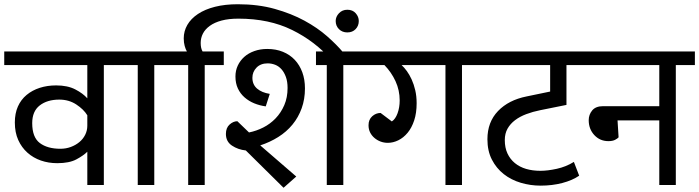

<svg xmlns="http://www.w3.org/2000/svg" viewBox="-30 -873 3299 906"><path d="M235 -470Q289 -470 325.5 -451Q362 -432 382 -409V-566H-10V-630H550V-566H460V0H382V-157Q364 -139 330.5 -121Q297 -103 240 -103Q199 -103 163 -115.5Q127 -128 99.5 -152.5Q72 -177 56 -212.5Q40 -248 40 -295Q40 -338 54.5 -370.5Q69 -403 95.5 -425Q122 -447 157.5 -458.5Q193 -470 235 -470ZM382 -329Q365 -357 330 -380Q295 -403 250 -403Q193 -403 157.5 -375.5Q122 -348 122 -292Q122 -225 158 -198Q194 -171 255 -171Q281 -171 304 -179.5Q327 -188 344.5 -202.5Q362 -217 372 -237Q382 -257 382 -280Z M620 -566H530V-630H788V-566H698V0H620Z M852 -630Q846 -640 841.5 -656Q837 -672 837 -692Q837 -726 854 -755.5Q871 -785 904 -807Q937 -829 984.5 -841Q1032 -853 1092 -853Q1188 -853 1266.5 -831Q1345 -809 1406.5 -775.5Q1468 -742 1513.5 -702Q1559 -662 1589 -626L1603 -609L1550 -572L1534 -590Q1457 -678 1348.5 -731.5Q1240 -785 1095 -785Q1049 -785 1015.5 -776Q982 -767 960 -751Q938 -735 927.5 -714.5Q917 -694 917 -670Q917 -645 926 -630H1026V-566H936V0H858V-566H768V-630Z M1512 -566H1461V-630H1679V-566H1590V0H1512ZM1231 -642Q1272 -642 1305 -628.5Q1338 -615 1361 -590.5Q1384 -566 1396.5 -532Q1409 -498 1409 -456Q1409 -405 1393.5 -362Q1378 -319 1350 -285Q1322 -251 1283 -226.5Q1244 -202 1198 -187L1368 -40L1308 13L1130 -163Q1093 -167 1064.5 -186Q1036 -205 1036 -241Q1036 -270 1053.5 -285.5Q1071 -301 1090 -301L1145 -248Q1180 -255 1212.5 -271.5Q1245 -288 1270.5 -314.5Q1296 -341 1311.5 -377Q1327 -413 1327 -458Q1327 -488 1319 -510Q1311 -532 1298 -546.5Q1285 -561 1268 -567.5Q1251 -574 1233 -574Q1200 -574 1180.5 -554Q1161 -534 1161 -506Q1161 -474 1183 -455Q1205 -436 1243 -430L1224 -371Q1195 -375 1169.5 -385.5Q1144 -396 1124 -413.5Q1104 -431 1092.5 -455.5Q1081 -480 1081 -512Q1081 -540 1092 -563.5Q1103 -587 1122.5 -604.5Q1142 -622 1170 -632Q1198 -642 1231 -642Z M1554 -774Q1554 -794 1569.5 -810.5Q1585 -827 1609 -827Q1634 -827 1648.5 -810.5Q1663 -794 1663 -774Q1663 -751 1648 -735.5Q1633 -720 1609 -720Q1585 -720 1569.5 -735.5Q1554 -751 1554 -774Z M1819 -300Q1836 -311 1846 -338.5Q1856 -366 1856 -399Q1856 -447 1836.5 -489.5Q1817 -532 1784 -566H1659V-630H2240V-566H2150V0H2072V-566H1865Q1877 -555 1889.5 -538Q1902 -521 1912.5 -498Q1923 -475 1929.5 -447Q1936 -419 1936 -386Q1936 -340 1924.5 -305Q1913 -270 1893.5 -246.5Q1874 -223 1849.5 -211Q1825 -199 1800 -199Q1782 -199 1766 -205Q1750 -211 1737 -222Q1724 -233 1716.5 -248Q1709 -263 1709 -282Q1709 -309 1726.5 -324.5Q1744 -340 1766 -340Z M2703 -44Q2671 -22 2623.5 -9.5Q2576 3 2521 3Q2473 3 2427.5 -10.5Q2382 -24 2347 -51.5Q2312 -79 2291 -120Q2270 -161 2270 -216Q2270 -297 2320 -349Q2370 -401 2455 -418L2566 -441V-566H2220V-630H2748V-566H2643V-378L2519 -353Q2484 -346 2453.5 -334.5Q2423 -323 2400.5 -306Q2378 -289 2365 -266Q2352 -243 2352 -212Q2352 -176 2364.5 -149Q2377 -122 2399.5 -103.5Q2422 -85 2452.5 -76Q2483 -67 2520 -67Q2554 -67 2597.5 -76.5Q2641 -86 2678 -109Z M3081 -372V-566H2698V-630H3249V-566H3159V0H3081V-305H2884L2889 -225Q2885 -220 2873 -213.5Q2861 -207 2841 -207Q2801 -207 2774.5 -235.5Q2748 -264 2748 -306Q2748 -332 2764.5 -352Q2781 -372 2816 -372Z"/></svg>

Font: Ek Mukta
Style: Regular
Weight: 400
Designer: Girish Dalvi and Yashodeep Gholap
Foundry: Ek Type
Version: Version 2.538;PS 1.001;hotconv 16.6.51;makeotf.lib2.5.65220;